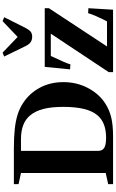

<svg xmlns="http://www.w3.org/2000/svg" viewBox="273 -1161 888 1474"><g transform="rotate(-90 717.0 -424.0)"><path d="M40.5 0V-37.5L126 -56.5V-707L40.5 -725.5V-761.5H311Q397 -761.5 461.8 -754.8Q526.5 -748 575.8 -732.2Q625 -716.5 665 -689.5Q737.5 -642 780.5 -562.5Q823.5 -483 823.5 -381.5Q823.5 -278 778 -192Q732.5 -106 657.5 -58.5Q608 -27 549.8 -13.5Q491.5 0 407.5 0ZM396.5 -53.5Q454.5 -53.5 497.2 -69.8Q540 -86 569 -120Q602 -159 617.8 -224.2Q633.5 -289.5 633.5 -381.5Q633.5 -472.5 617.8 -534Q602 -595.5 569 -635.5Q539.5 -672 493.5 -689.5Q447.5 -707 385 -707H296V-113Q296 -82 319 -67.8Q342 -53.5 396.5 -53.5ZM900 0V-33L1195.5 -478H1024.5Q995.5 -416.5 980.8 -382.8Q966 -349 960 -327.5L921.5 -330L940.5 -524.5H1391V-492.5L1097.5 -46.5H1289.5Q1311 -86.5 1328.2 -125.8Q1345.5 -165 1353 -191.5L1391 -189.5L1379.5 0ZM1172 -621Q1148 -621 1131.5 -632Q1115 -643 1102 -668L1020 -836L1050 -848L1170.5 -732.5L1291.5 -848L1322 -836L1237.5 -668Q1223.5 -642 1209.2 -631.5Q1195 -621 1172 -621Z"/></g></svg>

Font: Libre Caslon Text
Style: Regular
Weight: 400
Designer: Pablo Impallari, Rodrigo Fuenzalida, Katja Schimmel
Foundry: Pablo Impallari, Rodrigo Fuenzalida
Version: Version 2.000